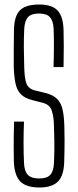

<svg xmlns="http://www.w3.org/2000/svg" viewBox="-20 -826 346 852"><path d="M155 6Q96 6 70 -20.8Q44 -47.5 41.5 -108.5Q41 -143 40.8 -170Q40.5 -197 41 -224.2Q41.5 -251.5 42.5 -286.5H86.5Q84.5 -240.5 84.5 -194.2Q84.5 -148 86.5 -103Q88 -66.5 103.5 -50.2Q119 -34 154 -34Q188.5 -34 203.2 -50.2Q218 -66.5 219.5 -103Q221 -134 221.2 -157.5Q221.5 -181 221 -206Q220.5 -231 219.5 -265.5Q219 -307 210 -334.2Q201 -361.5 171 -369.5L126 -381Q91 -389.5 73.2 -407.2Q55.5 -425 49 -455Q42.5 -485 41 -530Q40.5 -565 41 -608.8Q41.5 -652.5 42 -693Q42.5 -733.5 53.8 -758.5Q65 -783.5 89.5 -794.8Q114 -806 154 -806Q210.5 -806 235.5 -779.5Q260.5 -753 262 -692Q263 -663 263 -620.2Q263 -577.5 262 -528.5H217.5Q219 -570.5 219.2 -613Q219.5 -655.5 218 -697.5Q216.5 -733.5 201.5 -749.8Q186.5 -766 153 -766Q118.5 -766 104 -749.8Q89.5 -733.5 87.5 -697.5Q85.5 -656 85.8 -614.2Q86 -572.5 87.5 -530Q88.5 -479.5 97.2 -455.5Q106 -431.5 137.5 -424L181 -413.5Q216 -405 233.8 -386.8Q251.5 -368.5 258 -338.5Q264.5 -308.5 265.5 -265.5Q266.5 -230 266.5 -206.5Q266.5 -183 266.2 -161Q266 -139 265 -108.5Q263.5 -47.5 237.5 -20.8Q211.5 6 155 6Z"/></svg>

Font: Big Shoulders Display Thin Light
Style: Regular
Weight: 300
Version: Version 2.002